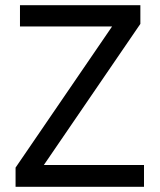

<svg xmlns="http://www.w3.org/2000/svg" viewBox="-20 -720 615 740"><path d="M40 0V-74L412 -618H57V-700H521V-628L149 -84H535V0Z"/></svg>

Font: ABeeZee
Style: Regular
Weight: 400
Designer: Anja Meiners
Foundry: Anja Meiners
Version: Version 1.003; ttfautohint (v1.8.3)